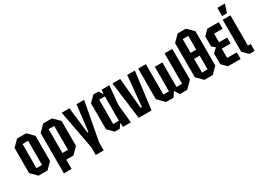

<svg xmlns="http://www.w3.org/2000/svg" viewBox="-17 -1548 3432 2507"><g transform="rotate(-30 1698.5 -295.0)"><path d="M38 -90V-470L128 -560H264L354 -470V-90L264 0H128ZM154 -98H238V-462H154Z M430 140V-468L522 -560H654L746 -468V-92L654 0H546V140ZM630 -460H546V-100H630Z M910 22 801 -560H917L964 -167H977L1024 -560H1139L1030 22V140H910Z M1278 0 1194 -84V-476L1278 -560H1354L1396 -496L1403 -560H1520L1493 -280L1520 0H1403L1396 -64L1354 0ZM1310 -97H1396V-463H1310Z M1638 0 1566 -560H1683L1726 -101H1745L1788 -560H1904L1832 0Z M2268 -472V-102H2352V-560H2468V-98L2370 0H2260L2212 -74L2164 0H2052L1954 -98V-560H2070V-102H2154V-472Z M2538 -92V-608L2630 -700H2754L2846 -608V-92L2756 0H2630ZM2650 -602V-395H2734V-602ZM2650 -98H2734V-305H2650Z M2985 0 2911 -74V-236L2972 -293L2923 -334V-486L2997 -560H3169V-460H3040V-330H3163V-240H3030V-100H3175V0Z M3229 -560H3345V-104H3387V0H3307L3229 -78ZM3246 -606V-730H3360L3320 -606Z"/></g></svg>

Font: Tektur Condensed Medium
Style: Regular
Weight: 500
Width: 3
Designer: Adam Jagosz
Foundry: Adam Jagosz
Version: Version 1.005;gftools[0.9.30]